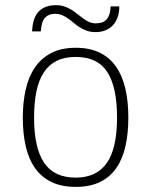

<svg xmlns="http://www.w3.org/2000/svg" viewBox="-20 -713 589 748"><path d="M480 -254.9Q480 -193.8 469 -144.3Q458 -94.7 433.6 -59.1Q409.2 -23.4 370.1 -4.2Q331.1 15.1 274.9 15.1Q219.2 15.1 179.9 -4.2Q140.6 -23.4 116 -58.8Q91.3 -94.2 80.1 -144Q68.8 -193.8 68.8 -254.9Q68.8 -313 79.8 -362.8Q90.8 -412.6 115.2 -449Q139.6 -485.4 179 -506.1Q218.3 -526.9 274.9 -526.9Q329.1 -526.9 367.9 -508.1Q406.7 -489.3 431.6 -453.9Q456.5 -418.5 468.3 -368.2Q480 -317.9 480 -254.9ZM436 -254.9Q436 -374 397.9 -432.6Q359.9 -491.2 274.9 -491.2Q231.4 -491.2 200.7 -475.8Q169.9 -460.4 150.4 -430.4Q130.9 -400.4 121.8 -356.4Q112.8 -312.5 112.8 -254.9Q112.8 -136.7 151.9 -78.9Q190.9 -21 274.9 -21Q356.4 -21 396.2 -78.1Q436 -135.3 436 -254.9ZM105 -590.8Q107.4 -644.5 131.3 -668.7Q155.3 -692.9 198.2 -692.9Q216.3 -692.9 231.2 -687.7Q246.1 -682.6 258.8 -674.6Q271.5 -666.5 282.7 -657.5Q293.9 -648.4 304.9 -640.4Q315.9 -632.3 327.6 -627.2Q339.4 -622.1 353 -622.1Q365.2 -622.1 375.5 -625Q385.7 -627.9 393.3 -635.3Q400.9 -642.6 405.5 -655.3Q410.2 -668 411.1 -688H444.8Q444.8 -663.1 437.7 -644.3Q430.7 -625.5 418.2 -613Q405.8 -600.6 389.2 -594.2Q372.6 -587.9 353 -587.9Q333 -587.9 318.1 -593.3Q303.2 -598.6 290.8 -606.4Q278.3 -614.3 267.6 -623.5Q256.8 -632.8 245.8 -640.6Q234.9 -648.4 222.4 -653.8Q210 -659.2 193.8 -659.2Q169.4 -659.2 155.3 -643.8Q141.1 -628.4 139.2 -590.8Z"/></svg>

Font: Clear Sans Thin
Style: Regular
Weight: 250
Foundry: Intel Corporation
Version: Version 1.00